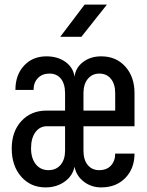

<svg xmlns="http://www.w3.org/2000/svg" viewBox="-20 -805 640 835"><path d="M178 10Q113 10 72 -37Q31 -84 31 -159Q31 -233 73 -278.5Q115 -324 182 -324H263V-399Q263 -440 245 -462.5Q227 -485 195 -485Q164 -485 145 -465.5Q126 -446 126 -414H47Q47 -479 84.5 -519.5Q122 -560 182 -560Q231 -560 265 -535.5Q299 -511 304 -471Q309 -511 341.5 -535.5Q374 -560 420 -560Q485 -560 525 -515.5Q565 -471 565 -400V-256H343V-150Q343 -110 361.5 -87.5Q380 -65 412 -65Q444 -65 462.5 -85Q481 -105 481 -137H565Q565 -72 525 -31Q485 10 420 10Q377 10 344.5 -15Q312 -40 304 -80Q296 -40 261 -15Q226 10 178 10ZM343 -324H481V-400Q481 -439 462.5 -462Q444 -485 412 -485Q381 -485 362 -462Q343 -439 343 -400ZM191 -65Q224 -65 243.5 -88Q263 -111 263 -150V-256H184Q153 -256 134 -230Q115 -204 115 -160Q115 -117 135.5 -91Q156 -65 191 -65ZM242 -645 348 -785H445L334 -645Z"/></svg>

Font: JetBrainsMono NFM
Style: Regular
Weight: 400
Monospace: yes
Designer: Philipp Nurullin, Konstantin Bulenkov
Foundry: JetBrains
Version: Version 2.304; ttfautohint (v1.8.4.7-5d5b);Nerd Fonts 3.3.0